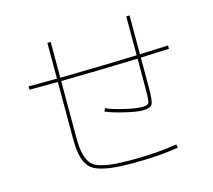

<svg xmlns="http://www.w3.org/2000/svg" viewBox="-115 -940 1230 1110"><g transform="rotate(-15 500.0 -385.0)"><path d="M250 -770H270V-556Q539 -560 730 -567V-800H750V-568Q864 -572 920 -575V-555Q864 -552 750 -548V-370Q750 -289 739 -269.5Q728 -250 680 -250Q646 -250 573.5 -267.5Q501 -285 466 -301L474 -319Q507 -303 577.5 -286.5Q648 -270 680 -270Q717 -270 723.5 -282.5Q730 -295 730 -370V-547Q539 -540 270 -536V-200Q270 -143 277 -109Q284 -75 299.5 -49.5Q315 -24 349 -12Q383 0 429 5Q475 10 550 10Q701 10 818 -10L822 10Q712 30 550 30Q472 30 422.5 24Q373 18 337 4.5Q301 -9 283 -37Q265 -65 257.5 -102.5Q250 -140 250 -200V-536Q193 -535 80 -535V-555Q193 -555 250 -556Z"/></g></svg>

Font: M PLUS 1p Thin
Style: Regular
Weight: 250
Version: Version 1.062